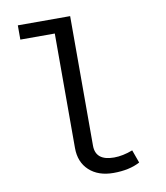

<svg xmlns="http://www.w3.org/2000/svg" viewBox="-84 -809 767 889"><g transform="rotate(-10 300.0 -364.0)"><path d="M306 -130Q306 -59 393 -59Q434 -59 481 -77L503 -16Q453 11 378 11Q307 11 264.5 -28Q222 -67 222 -134V-672H60V-739H306Z"/></g></svg>

Font: Fira Mono
Style: Regular
Weight: 400
Designer: Carrois Corporate & Edenspiekermann AG
Foundry: Carrois Corporate GbR & Edenspiekermann AG
Version: Version 3.206